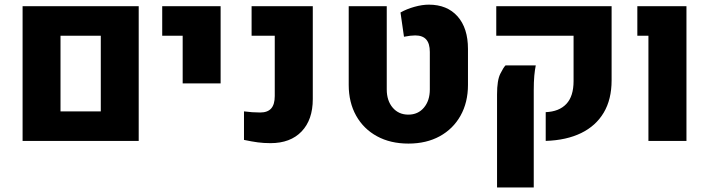

<svg xmlns="http://www.w3.org/2000/svg" viewBox="-20 -615 3094 838"><path d="M78.6 0V-587.9H585.4V0ZM244.1 -128.9H419.9V-459H244.1Z M777.3 -251V-459H688V-587.9H942.9V-251Z M1160.6 9.8Q1130.9 9.8 1105 6.3Q1079.1 2.9 1044.9 -4.4V-128.9Q1080.6 -124 1115.7 -124Q1147.9 -124 1163.6 -141.6Q1179.2 -159.2 1179.2 -195.8V-459H1078.1V-587.9H1345.2V-182.6Q1345.2 -92.3 1296.4 -41.3Q1247.6 9.8 1160.6 9.8Z M1762.7 11.7Q1684.1 11.7 1625.5 -20.3Q1566.9 -52.2 1534.4 -110.1Q1502 -168 1502 -244.6V-587.9H1668V-224.6Q1668 -175.8 1693.8 -145.3Q1719.7 -114.7 1762.2 -114.7Q1804.7 -114.7 1830.3 -145.3Q1856 -175.8 1856 -224.6V-388.2Q1856 -424.8 1840.3 -442.6Q1824.7 -460.4 1792 -460.4Q1782.7 -460.4 1770.3 -459Q1757.8 -457.5 1743.2 -454.6L1728 -560.5Q1754.9 -575.7 1788.8 -585.2Q1822.8 -594.7 1851.6 -594.7Q1931.6 -594.7 1977.1 -543.5Q2022.5 -492.2 2022.5 -401.4V-244.6Q2022.5 -168 1990 -110.1Q1957.5 -52.2 1899.2 -20.3Q1840.8 11.7 1762.7 11.7Z M2361.8 0V-125.5Q2420.4 -127.9 2451.9 -161.4Q2483.4 -194.8 2483.4 -261.2V-459H2146V-587.9H2649.4V-264.2Q2649.4 -181.2 2615 -123.3Q2580.6 -65.4 2516.4 -34.2Q2452.1 -2.9 2361.8 0ZM2149.4 203.1V-203.1Q2149.4 -264.6 2163.6 -293Q2177.7 -321.3 2186.5 -329.6H2318.4Q2314.5 -311 2312 -284.4Q2309.6 -257.8 2309.6 -221.2V203.1Z M2810.1 0V-459H2761.7V-587.9H2976.1V0Z"/></svg>

Font: Heebo ExtraBold
Style: Regular
Weight: 800
Designer: Oded Ezer
Foundry: Ezer Type House
Version: Version 3.100